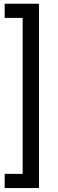

<svg xmlns="http://www.w3.org/2000/svg" viewBox="-20 -832 305 1005"><path d="M4.4 -812.5H184.1V152.3H4.4V78.1H98.6V-738.3H4.4Z"/></svg>

Font: Vazirmatn UI FD
Style: Regular
Weight: 400
Designer: Saber Rastikerdar
Foundry: Saber Rastikerdar
Version: Version 33.003